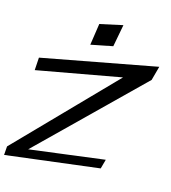

<svg xmlns="http://www.w3.org/2000/svg" viewBox="-214 -1006 1030 1154"><g transform="rotate(15 301.0 -429.5)"><path d="M501 -32 517 -90 50 -30 659 -625 683 -713 -30 -579 -35 -500 489 -595 -77 -14 -81 40ZM384 -761 410 -899 268 -868 248 -734Z"/></g></svg>

Font: Gamestation Warped
Style: Italic
Weight: 400
Designer: Jonas Hecksher
Foundry: Jonas Hecksher, Playtypeª, e-types AS
Version: Version 1.003